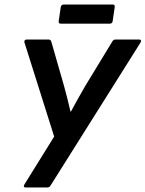

<svg xmlns="http://www.w3.org/2000/svg" viewBox="-20 -830 644 850"><path d="M93.1 0Q87.7 0 86 -3.7Q84.3 -7.4 87.7 -12.8L219.8 -225.4L88.1 -642.6Q86.8 -648.3 89.6 -651.6Q92.5 -655 97.6 -655H195.5Q204.3 -655 207.3 -645.1L263.5 -449.3Q271.5 -421 278.4 -393.1Q285.3 -365.2 292 -336.1H294Q309.9 -364.8 325 -392.6Q340.2 -420.3 357.2 -449.1L476.5 -645.1Q479.3 -650.2 482.8 -652.6Q486.3 -655 490.8 -655H597Q602.3 -655 603.9 -651.3Q605.4 -647.6 602.7 -642.6L204.6 -9.9Q201.9 -4.8 198.1 -2.4Q194.4 0 189 0ZM248.9 -725.3Q238.4 -725.3 239.8 -736.1L248.9 -798.1Q250.9 -809.9 261.7 -809.9H479.4Q489.8 -809.9 487.8 -798.1L478.7 -736.1Q477.3 -725.3 465.5 -725.3Z"/></svg>

Font: Sofia Sans Semi Condensed
Style: Italic
Weight: 400
Italic angle: -9°
Designer: Botio Nikoltchev, Ani Petrova
Foundry: lettersoup
Version: Version 4.101